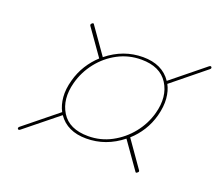

<svg xmlns="http://www.w3.org/2000/svg" viewBox="-82 -675 753 659"><g transform="rotate(20 295.0 -345.0)"><path d="M37 -131.5Q34 -135.5 40 -140.5L160 -237.5Q148.5 -259 146 -287.5Q143.5 -316 153 -350Q161.5 -381.5 178 -407.8Q194.5 -434 216.5 -454L149.5 -549Q146.5 -554 151.5 -558Q157 -563.5 160 -557L226.5 -462.5Q285.5 -510 357 -510Q427.5 -510 460.5 -461L579 -557Q585.5 -562.5 588.5 -558Q591.5 -553.5 585.5 -549L466 -452Q477.5 -431 479.8 -402.5Q482 -374 473 -340Q464.5 -308.5 448 -282.2Q431.5 -256 409 -236L476 -140.5Q480 -136 474 -131.5Q468.5 -126 465.5 -132.5L398.5 -227.5Q339.5 -180.5 268 -180.5Q198.5 -180.5 165.5 -228.5L46.5 -132.5Q40 -127 37 -131.5ZM271.5 -190.5Q317 -190.5 356.2 -211.5Q395.5 -232.5 423.5 -267.5Q451.5 -302.5 463 -345Q480.5 -409.5 451.8 -454.8Q423 -500 354.5 -500Q308.5 -500 269.2 -479.2Q230 -458.5 202.2 -423.2Q174.5 -388 163 -345Q146 -281 174 -235.8Q202 -190.5 271.5 -190.5Z"/></g></svg>

Font: Fraunces 144pt S000 Black
Style: Italic
Weight: 900
Italic angle: -16°
Version: Version 1.000; ttfautohint (v1.8.3)